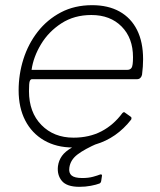

<svg xmlns="http://www.w3.org/2000/svg" viewBox="-20 -560 617 742"><path d="M262 10Q198 10 150.5 -17.5Q103 -45 77.5 -94.5Q52 -144 52 -211Q52 -273 70.5 -331.5Q89 -390 125.5 -437Q162 -484 215 -512Q268 -540 336 -540Q398 -540 442 -515.5Q486 -491 509.5 -444.5Q533 -398 533 -331Q533 -317 532 -302.5Q531 -288 529 -272Q528 -265 523 -259.5Q518 -254 510 -254H104Q98 -254 95 -246.5Q92 -239 92 -208Q92 -126 140 -77Q188 -28 264 -28Q325 -28 372 -52.5Q419 -77 453 -123Q457 -127 459.5 -126.5Q462 -126 464 -124L485 -109Q490 -106 487 -98Q459 -62 424.5 -38Q390 -14 349.5 -2Q309 10 262 10ZM472 -290Q483 -290 488.5 -298Q494 -306 494 -339Q494 -413 450 -457.5Q406 -502 333 -502Q267 -502 217.5 -470Q168 -438 138.5 -389Q109 -340 102 -290ZM204 82Q207 60 219.5 42.5Q232 25 258.5 10Q285 -5 328 -17L360 -7Q307 16 279.5 37Q252 58 248 88Q245 108 256.5 118Q268 128 298 128Q322 128 340 123Q358 118 365 115Q370 113 372.5 114.5Q375 116 374 120L371 140Q370 144 368.5 146Q367 148 365 149Q352 154 331 158Q310 162 287 162Q238 162 219 139Q200 116 204 82Z"/></svg>

Font: Libre Franklin Thin Thin
Style: Italic
Weight: 250
Italic angle: -8°
Version: Version 3.000